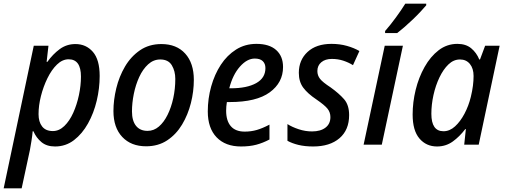

<svg xmlns="http://www.w3.org/2000/svg" viewBox="-54 -788 2753 1046"><path d="M-34 238 130 -539H210L200 -451H204Q234 -493 271.5 -520.5Q309 -548 357 -548Q415 -548 452 -505.5Q489 -463 489 -374Q489 -307 473 -239.5Q457 -172 425.5 -115.5Q394 -59 349 -24.5Q304 10 246 10Q200 10 171.5 -14Q143 -38 128 -73H124Q122 -49 117.5 -21Q113 7 109 29L64 238ZM234 -74Q268 -74 296.5 -101.5Q325 -129 345 -173.5Q365 -218 376 -270Q387 -322 387 -371Q387 -465 320 -465Q286 -465 256.5 -436.5Q227 -408 204.5 -362Q182 -316 169 -264.5Q156 -213 156 -166Q156 -124 175.5 -99Q195 -74 234 -74Z M742 9Q660 9 612 -42Q564 -93 564 -183Q564 -243 579.5 -307Q595 -371 627 -425.5Q659 -480 708.5 -514Q758 -548 825 -548Q908 -548 955 -496Q1002 -444 1002 -353Q1002 -290 986 -226.5Q970 -163 938 -109.5Q906 -56 857 -23.5Q808 9 742 9ZM750 -75Q784 -75 811.5 -98.5Q839 -122 859 -162.5Q879 -203 890 -253.5Q901 -304 901 -358Q901 -401 882 -432.5Q863 -464 819 -464Q782 -464 753 -437.5Q724 -411 704.5 -368.5Q685 -326 675 -276.5Q665 -227 665 -181Q665 -130 687 -102.5Q709 -75 750 -75Z M1259 10Q1174 10 1126 -40Q1078 -90 1078 -181Q1078 -251 1096.5 -317Q1115 -383 1149 -435Q1183 -487 1232 -518Q1281 -549 1343 -549Q1413 -549 1450.5 -515.5Q1488 -482 1488 -423Q1488 -338 1415.5 -285Q1343 -232 1197 -232H1182Q1178 -207 1178 -185Q1178 -130 1203.5 -100.5Q1229 -71 1279 -71Q1314 -71 1345 -80Q1376 -89 1414 -109V-28Q1378 -9 1342 0.5Q1306 10 1259 10ZM1204 -307Q1291 -307 1341.5 -335Q1392 -363 1392 -417Q1392 -441 1377.5 -455Q1363 -469 1334 -469Q1292 -469 1253 -425Q1214 -381 1195 -307Z M1652 10Q1607 10 1572 1.5Q1537 -7 1512 -21V-112Q1537 -96 1573 -84Q1609 -72 1646 -72Q1692 -72 1719 -92.5Q1746 -113 1746 -150Q1746 -176 1730.5 -195.5Q1715 -215 1670 -246Q1622 -278 1598 -310.5Q1574 -343 1574 -391Q1574 -461 1621.5 -505Q1669 -549 1752 -549Q1797 -549 1836 -538Q1875 -527 1904 -510L1869 -433Q1845 -448 1816 -457.5Q1787 -467 1754 -467Q1718 -467 1696.5 -449Q1675 -431 1675 -401Q1675 -377 1689.5 -358.5Q1704 -340 1747 -312Q1793 -279 1820.5 -247.5Q1848 -216 1848 -161Q1848 -80 1795.5 -35Q1743 10 1652 10Z M1927 0 2042 -539H2141L2026 0ZM2044 -619Q2073 -652 2103 -693Q2133 -734 2154 -768H2268V-759Q2257 -746 2238 -725.5Q2219 -705 2195.5 -682.5Q2172 -660 2149.5 -640.5Q2127 -621 2110 -608H2044Z M2327 10Q2268 10 2231 -33.5Q2194 -77 2194 -164Q2194 -231 2210.5 -298.5Q2227 -366 2259 -423Q2291 -480 2336 -514.5Q2381 -549 2438 -549Q2484 -549 2513 -525Q2542 -501 2557 -464H2561L2589 -539H2668L2554 0H2475L2484 -85H2481Q2450 -44 2412.5 -17Q2375 10 2327 10ZM2362 -73Q2396 -73 2425 -99.5Q2454 -126 2476.5 -168.5Q2499 -211 2511 -260Q2519 -293 2522.5 -321Q2526 -349 2526 -374Q2526 -415 2506 -439.5Q2486 -464 2452 -464Q2417 -464 2389 -437Q2361 -410 2340 -366Q2319 -322 2307.5 -270Q2296 -218 2296 -168Q2296 -73 2362 -73Z"/></svg>

Font: Noto Sans SemiCondensed Medium
Style: Italic
Weight: 500
Width: 4
Italic angle: -12°
Designer: Monotype Design Team
Foundry: Monotype Imaging Inc.
Version: Version 2.013; ttfautohint (v1.8.4.7-5d5b)